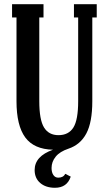

<svg xmlns="http://www.w3.org/2000/svg" viewBox="-20 -700 511 909"><path d="M240.2 189Q196.8 189 170.4 166.3Q144 143.6 144 105Q144 39.6 231 8.8Q141.1 6.8 99.6 -49.3Q58.1 -105.5 58.1 -221.2V-617.2H37.1V-680.2H186V-617.2H166V-221.2Q166 -132.8 188.5 -96.4Q210.9 -60.1 256.8 -60.1Q304.7 -60.1 327.4 -96.2Q350.1 -132.3 350.1 -221.2V-617.2H330.1V-680.2H438V-617.2H417V-221.2Q417 -121.6 388.9 -68.4Q360.8 -15.1 304.2 3.9Q263.2 17.6 243.7 41.7Q224.1 65.9 224.1 95.2Q224.1 116.2 232.7 128.7Q241.2 141.1 255.9 141.1Q279.8 141.1 289.1 123L314.9 136.2Q297.4 189 240.2 189Z"/></svg>

Font: Margherita Bold
Style: Regular
Weight: 700
Designer: James Puckett
Foundry: Dunwich Type Founders
Version: Version 1.008;hotconv 1.0.109;makeotfexe 2.5.65596